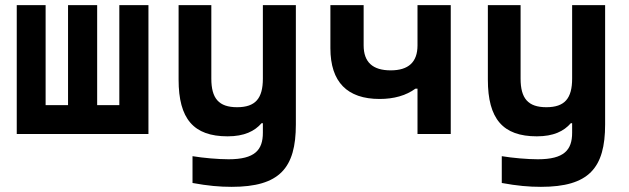

<svg xmlns="http://www.w3.org/2000/svg" viewBox="-20 -520 2440 745"><path d="M45 -500V0H556V-500H443V-112H357V-500H244V-112H157V-500Z M1128 -37V-500H1000V-215C1000 -138 971 -104 900 -104C829 -104 800 -138 800 -215V-500H673V-211C673 -59 731 9 863 9C928 9 968 -11 995 -42H1000V-5C1000 62 969 98 867 98C827 98 769 93 727 86V190C787 201 832 205 879 205C1065 205 1128 132 1128 -37Z M1729 0V-500H1600V-344C1600 -279 1565 -247 1496 -247C1426 -247 1391 -279 1391 -344V-500H1262V-333C1262 -201 1328 -136 1453 -136C1508 -136 1555 -149 1592 -176H1600V0Z M2328 -37V-500H2200V-215C2200 -138 2171 -104 2100 -104C2029 -104 2000 -138 2000 -215V-500H1873V-211C1873 -59 1931 9 2063 9C2128 9 2168 -11 2195 -42H2200V-5C2200 62 2169 98 2067 98C2027 98 1969 93 1927 86V190C1987 201 2032 205 2079 205C2265 205 2328 132 2328 -37Z"/></svg>

Font: LT Wave Mono Bold
Style: Regular
Weight: 700
Designer: Daniel Lyons
Version: Version 2.5 (Glyphs App)